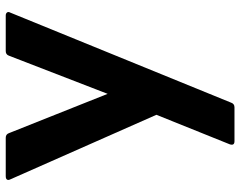

<svg xmlns="http://www.w3.org/2000/svg" viewBox="-104 -460 837 669"><g transform="rotate(-90 314.5 -125.5)"><path d="M157 273Q141 273 146 257L249 1L24 -508Q22 -512 22 -515Q22 -524 35 -524H169Q181 -524 185 -513L322 -169L455 -513Q459 -524 471 -524H595Q602 -524 605.5 -519.5Q609 -515 605 -508L291 262Q287 273 275 273Z"/></g></svg>

Font: LINE Seed JP_TTF Bold
Style: Regular
Weight: 700
Designer: LINE & Fontrix & Fontworks
Version: Version 1.009